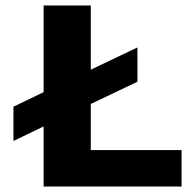

<svg xmlns="http://www.w3.org/2000/svg" viewBox="-20 -680 708 700"><path d="M311 -133H642V0H139V-219L29 -166V-291L139 -344V-660H311V-426L481 -507V-382L311 -301Z"/></svg>

Font: Elaine Sans
Style: Bold
Weight: 700
Designer: Wei Huang
Foundry: Wei Huang
Version: Version 2.001;December 24, 2019;FontCreator 12.0.0.2547 64-b